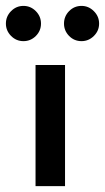

<svg xmlns="http://www.w3.org/2000/svg" viewBox="-79 -631 356 651"><path d="M41.5 0V-410.5H141.5V0ZM197.5 -491.5Q172.5 -491.5 155.2 -509.2Q138 -527 138 -551Q138 -575.5 155.2 -593.2Q172.5 -611 197.5 -611Q221.5 -611 239.2 -593.2Q257 -575.5 257 -551Q257 -526.5 239.2 -509Q221.5 -491.5 197.5 -491.5ZM0.5 -491.5Q-24 -491.5 -41.5 -509.2Q-59 -527 -59 -551Q-59 -575.5 -41.5 -593.2Q-24 -611 0.5 -611Q25 -611 42.5 -593.2Q60 -575.5 60 -551Q60 -526.5 42.5 -509Q25 -491.5 0.5 -491.5Z"/></svg>

Font: League Spartan Medium
Style: Regular
Weight: 500
Foundry: The League of Moveable Type
Version: Version 2.002